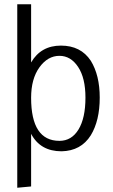

<svg xmlns="http://www.w3.org/2000/svg" viewBox="-20 -699 531 901"><path d="M259 -437Q204 -437 165 -383Q126 -329 126 -240Q126 -38 259 -38Q316 -38 348.5 -91.5Q381 -145 381 -241Q381 -333 346.5 -385Q312 -437 259 -437ZM126 -679V-406Q172 -485 266 -485Q359 -485 406 -414Q448 -346 448 -241Q448 -133 406 -64Q360 9 269 11Q169 11 126 -71V-9V176L61 182V-679Z"/></svg>

Font: Pavanam
Style: Regular
Weight: 400
Designer: Tharique Azeez
Foundry: Tharique Azeez
Version: Version 1.86; ttfautohint (v1.3) -l 8 -r 50 -G 200 -x 14 -D 